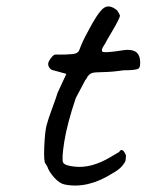

<svg xmlns="http://www.w3.org/2000/svg" viewBox="-20 -574 451 590"><path d="M224 -421Q233 -446 249 -475Q279 -533 297 -548Q315 -563 340 -542Q348 -530 348.5 -526.5Q349 -523 342 -509Q335 -495 321.5 -472.5Q308 -450 303 -440Q286 -416 298 -414Q310 -412 357.5 -419.5Q405 -427 410 -392Q413 -368 405 -363Q397 -358 359 -358Q327 -353 298.5 -352.5Q270 -352 264 -350Q252 -347 245 -331Q242 -329 238 -320Q232 -308 213 -273Q186 -193 177.5 -138.5Q169 -84 174 -74.5Q179 -65 209 -62Q260 -56 319 -91L346 -107Q356 -123 367 -97Q367 -86 365.5 -80Q364 -74 354.5 -63Q345 -52 325 -41Q249 7 179 -7Q163 -10 146.5 -28.5Q130 -47 125 -63L120 -71Q114 -76 116 -122.5Q118 -169 123 -188.5Q128 -208 141 -243Q154 -278 157 -289L184 -347L144 -358Q137 -359 132.5 -365Q128 -371 128 -377.5Q128 -384 136.5 -395.5Q145 -407 151.5 -406.5Q158 -406 181.5 -406.5Q205 -407 213 -410Q221 -413 224 -421Z"/></svg>

Font: Caveat
Style: Regular
Weight: 400
Designer: Pablo Impallari
Foundry: Creative Lab NY
Version: Version 1.096; ttfautohint (v1.3)